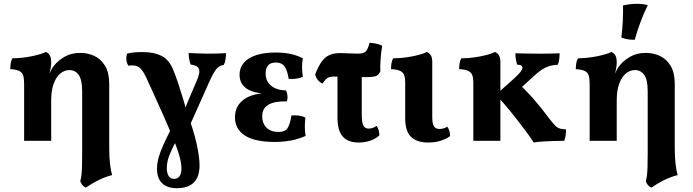

<svg xmlns="http://www.w3.org/2000/svg" viewBox="-20 -740 3643 1009"><path d="M431.2 246.2Q419.5 241.1 412.4 232Q405.3 222.9 401.8 211.6Q405.8 197.2 407.8 181.7Q409.8 166.3 410.8 140.2Q411.8 114.2 411.8 69.3V-259.7Q411.8 -321.8 393.3 -346.8Q374.8 -371.8 344.9 -371.8Q318.5 -371.8 296.6 -353.4Q274.8 -335.1 261.9 -299.6Q249 -264.2 249 -211V0H106.8V-296.3Q106.8 -325 102.3 -341.5Q97.9 -358.1 82.4 -366.4Q66.9 -374.6 33.9 -376.7Q33.9 -391.9 36.2 -406.6Q38.4 -421.3 45 -433.5Q98.5 -434.5 147.9 -444.7Q197.3 -455 220.8 -467Q234.9 -461.4 242 -448.6Q249 -435.7 249 -412.2Q249 -400.6 246.7 -385Q244.4 -369.5 239.4 -352.5Q244.5 -363.3 250.9 -375.8Q257.3 -388.3 268 -399.9Q289.1 -424.9 322.5 -443.4Q356 -462 401.8 -462Q441.4 -462 475.9 -446Q510.3 -430 532.2 -394.2Q554 -358.4 554 -299V40Q554 84 558 119.7Q562.1 155.5 569.1 180.1Q532.5 189.4 497.4 206.8Q462.3 224.1 431.2 246.2Z M910.2 249Q858.1 249 831.6 222.6Q805.1 196.3 805.1 146.7Q805.1 118.6 813.5 88.4Q821.8 58.2 838.8 20.5Q855.9 -17.2 881.3 -67.1L910.2 -8.8Q886.2 36.4 871.4 72.8Q856.6 109.2 856.6 143.2Q856.6 169.6 866.1 184.8Q875.5 200.1 895.5 200.1Q913 200.1 923.3 186.3Q933.6 172.6 933.6 143.6Q933.6 128.5 929.6 107.6Q925.6 86.8 915.9 56.6Q906.2 26.5 888.8 -15.5Q865.2 -73.3 840.6 -128.8Q816 -184.3 792.1 -236.8Q768.3 -289.2 746.4 -336.7Q726.4 -378.9 706.1 -389.4Q685.9 -399.8 654.6 -394.8Q644.9 -410.2 643.9 -427.5Q642.9 -444.8 648.5 -458.5Q665.3 -462.5 684.5 -464.5Q703.8 -466.5 727.5 -466.5Q790 -466.5 830.5 -445.5Q871 -424.5 892 -368.3Q904.1 -339.7 916.4 -302Q928.8 -264.4 941.1 -224.1Q953.4 -183.8 962.8 -145.6Q996.6 -59.7 1012.6 12.6Q1028.7 84.9 1028.7 129.3Q1028.7 189.6 998.4 219.3Q968.1 249 910.2 249ZM969.8 -63.6 938.4 -131.9Q950.4 -163.9 961.1 -190.8Q971.8 -217.8 984.2 -246.5Q996.6 -275.3 1012 -310.9Q1033.8 -359.7 1025.1 -378.5Q1016.4 -397.2 982 -400.7Q977.6 -412.8 974.3 -429.6Q971 -446.3 971.6 -461.5Q991.6 -460.5 1016.6 -459.5Q1041.6 -458.5 1068.7 -458Q1095.9 -458 1121.9 -458.7Q1147.9 -459.5 1168 -460.5Q1167.5 -444.3 1165 -427.3Q1162.4 -410.3 1156.4 -399.2Q1139.9 -396.2 1128.1 -387.5Q1116.3 -378.9 1105.9 -361.6Q1095.5 -344.3 1081.7 -314.2Z M1423 6Q1319.7 6 1267.3 -27.6Q1214.8 -61.1 1214.8 -123.6Q1214.8 -183.5 1262.2 -217.7Q1309.7 -251.9 1402.8 -251.9V-246.9Q1318.6 -246.9 1278.8 -272.6Q1238.9 -298.4 1238.9 -346.3Q1238.9 -402 1288.7 -433Q1338.4 -464 1429.4 -464Q1471.2 -464 1505.3 -457Q1539.4 -450 1571.6 -433.5Q1567 -410 1567.3 -386Q1567.6 -361.9 1571.6 -336.3Q1556.5 -329.2 1535.9 -326.4Q1515.4 -323.6 1497.1 -325.6Q1490.3 -369.4 1475.7 -390.4Q1461.1 -411.4 1429.8 -411.4Q1401.6 -411.4 1388.7 -396.2Q1375.9 -381.1 1375.9 -354.9Q1375.9 -313.6 1404.3 -289.9Q1432.6 -266.1 1483.4 -264.7Q1489.5 -251.4 1490.8 -235.5Q1492.1 -219.6 1487 -207.5Q1422 -208.5 1389.9 -189.4Q1357.9 -170.3 1357.9 -128.7Q1357.9 -92.4 1380.2 -69.5Q1402.6 -46.6 1443.2 -46.6Q1477.8 -46.6 1491 -66.5Q1504.1 -86.3 1511.6 -133.2Q1529.8 -135.2 1550.4 -132.4Q1571 -129.7 1585.1 -122Q1582 -96.6 1582 -72.5Q1582 -48.5 1586.1 -25.5Q1548.3 -9 1508.2 -1.5Q1468.1 6 1423 6Z M1674.4 -300.6Q1659.1 -307.9 1649 -321.4Q1638.8 -334.9 1636.4 -349.3Q1653.1 -392.5 1670.9 -416.8Q1688.7 -441.1 1712 -451Q1735.3 -461 1768.1 -461Q1791.1 -461 1815.7 -459.5Q1840.3 -458 1859.7 -458Q1890 -458 1901.5 -468.9Q1913.1 -479.9 1922.1 -515.3Q1939.3 -514.3 1958.1 -510.2Q1976.9 -506.2 1988.5 -499.6Q1982.5 -464.2 1980.1 -428.4Q1977.6 -392.5 1978.7 -365.5Q1971.5 -347.1 1956.7 -340.8Q1941.8 -334.6 1899.4 -334.6Q1874.9 -334.6 1845.1 -335.6Q1815.2 -336.6 1787.4 -337.1Q1759.6 -337.6 1738.6 -337.6Q1722 -337.6 1712.2 -335.1Q1702.4 -332.6 1694.4 -324.9Q1686.4 -317.1 1674.4 -300.6ZM1864.8 9Q1809.9 9 1781.7 -21.9Q1753.5 -52.8 1753.5 -123V-356H1881.1V-139.3Q1881.1 -94.6 1889.8 -79.4Q1898.4 -64.2 1917.3 -64.2Q1939.3 -64.2 1958.8 -78.5Q1972.9 -59.8 1973.8 -29.3Q1958.2 -12.9 1929.1 -1.9Q1899.9 9 1864.8 9Z M2230.6 9Q2171.1 9 2140.2 -20.6Q2109.4 -50.3 2109.4 -117.8V-306.2Q2109.4 -329.7 2104.1 -344.7Q2098.8 -359.6 2082.8 -367.4Q2066.8 -375.1 2034.9 -376.7Q2034.9 -391.9 2037.2 -406.6Q2039.4 -421.3 2046 -433.5Q2079.3 -433.5 2114.9 -438.5Q2150.5 -443.5 2179.6 -451.3Q2208.7 -459 2222.8 -467Q2236 -461.9 2243.8 -449.5Q2251.6 -437.1 2251.6 -414.5V-124.1Q2251.6 -89.5 2260.8 -75.9Q2270 -62.2 2289.5 -62.2Q2299 -62.2 2310 -65Q2321 -67.7 2330.4 -74.5Q2344.4 -55.9 2345.4 -25.3Q2329.3 -11.4 2298.5 -1.2Q2267.8 9 2230.6 9Z M2920.8 -460Q2920.8 -443.7 2918.8 -428.8Q2916.8 -413.9 2911.2 -399.7Q2887 -398.7 2867.5 -392.9Q2847.9 -387.2 2828.5 -374.7Q2809 -362.2 2784.5 -339.2L2698.6 -260.7L2691.5 -312.7Q2739.1 -271 2781.3 -223.1Q2823.5 -175.1 2869.3 -113.3Q2887.6 -90 2898.7 -79.1Q2909.8 -68.2 2921.9 -64.7Q2934.1 -61.2 2954.5 -59.7Q2954.5 -43.6 2952.4 -28.2Q2950.4 -12.7 2944.8 0Q2920.2 0 2891.4 1Q2862.6 2 2834.7 3.5Q2806.9 5 2784.9 9Q2771.9 -12 2749.2 -42.7Q2726.6 -73.3 2698.9 -109Q2671.2 -144.6 2642 -179.4Q2612.8 -214.1 2586.8 -242.8L2676.1 -322.5Q2704.3 -347.7 2714.9 -361.7Q2725.5 -375.8 2725.5 -383.7Q2725.5 -391.7 2719.3 -395.7Q2713.1 -399.7 2698 -400.2Q2692.9 -415.4 2690.7 -430.1Q2688.4 -444.8 2688.4 -460Q2705.2 -459.5 2728.4 -459Q2751.6 -458.5 2777.5 -458.3Q2803.4 -458 2826.8 -458Q2849.6 -458 2873.8 -458.5Q2898 -459 2920.8 -460ZM2609.6 -295V0H2467.4V-295ZM2580.8 -467Q2594 -461.9 2601.8 -449.5Q2609.6 -437.1 2609.6 -414.5V-276.5H2467.4V-306.2Q2467.4 -329.7 2462.1 -344.7Q2456.8 -359.6 2440.8 -367.4Q2424.8 -375.1 2392.9 -376.7Q2392.9 -391.9 2395.2 -406.6Q2397.4 -421.3 2404 -433.5Q2437.3 -433.5 2472.9 -438.5Q2508.5 -443.5 2537.6 -451.3Q2566.7 -459 2580.8 -467Z M3403.2 246.2Q3391.5 241.1 3384.4 232Q3377.3 222.9 3373.8 211.6Q3377.8 197.2 3379.8 181.7Q3381.8 166.3 3382.8 140.2Q3383.8 114.2 3383.8 69.3V-259.7Q3383.8 -321.8 3365.3 -346.8Q3346.8 -371.8 3316.9 -371.8Q3290.5 -371.8 3268.6 -353.4Q3246.8 -335.1 3233.9 -299.6Q3221 -264.2 3221 -211V0H3078.8V-296.3Q3078.8 -325 3074.3 -341.5Q3069.9 -358.1 3054.4 -366.4Q3038.9 -374.6 3005.9 -376.7Q3005.9 -391.9 3008.2 -406.6Q3010.4 -421.3 3017 -433.5Q3070.5 -434.5 3119.9 -444.7Q3169.3 -455 3192.8 -467Q3206.9 -461.4 3214 -448.6Q3221 -435.7 3221 -412.2Q3221 -400.6 3218.7 -385Q3216.4 -369.5 3211.4 -352.5Q3216.5 -363.3 3222.9 -375.8Q3229.3 -388.3 3240 -399.9Q3261.1 -424.9 3294.5 -443.4Q3328 -462 3373.8 -462Q3413.4 -462 3447.9 -446Q3482.3 -430 3504.2 -394.2Q3526 -358.4 3526 -299V40Q3526 84 3530 119.7Q3534.1 155.5 3541.1 180.1Q3504.5 189.4 3469.4 206.8Q3434.3 224.1 3403.2 246.2ZM3315.7 -531Q3294.4 -530.5 3277.8 -533.6Q3261.2 -536.7 3245.4 -542.8Q3250.5 -583.5 3252.8 -628.5Q3255.1 -673.5 3254.1 -711.4Q3271.8 -715.4 3290.1 -717.7Q3308.3 -720 3326.1 -720Q3359.4 -720 3384 -713Q3362.4 -668.4 3345.8 -623.8Q3329.2 -579.3 3315.7 -531Z"/></svg>

Font: Vollkorn
Style: Regular
Weight: 400
Designer: Friedrich Althausen
Foundry: Friedrich Althausen
Version: Version 5.001